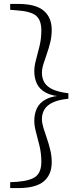

<svg xmlns="http://www.w3.org/2000/svg" viewBox="-20 -789 412 980"><path d="M329 -313V-285Q279 -280 249.5 -266Q220 -252 207 -230.5Q194 -209 194 -181Q194 -162 201.5 -137Q209 -112 219 -83.5Q229 -55 236.5 -24Q244 7 244 39Q244 103 203 137Q162 171 73 171H32V141L68 139Q139 133 165 110Q191 87 191 37Q191 -5 182 -43Q173 -81 164 -113.5Q155 -146 155 -173Q155 -208 168.5 -236.5Q182 -265 215 -282.5Q248 -300 305 -302V-296Q248 -298 215 -315.5Q182 -333 168.5 -361.5Q155 -390 155 -425Q155 -452 164 -484.5Q173 -517 182 -554.5Q191 -592 191 -634Q191 -685 165 -708Q139 -731 68 -736L32 -739V-769H73Q162 -769 203 -734.5Q244 -700 244 -636Q244 -604 236.5 -573Q229 -542 219 -514Q209 -486 201.5 -461.5Q194 -437 194 -417Q194 -389 207 -367.5Q220 -346 249.5 -332.5Q279 -319 329 -313Z"/></svg>

Font: Source Han Serif JP VF
Style: Regular
Weight: 250
Designer: Ryoko NISHIZUKA 西塚涼子 (kana & ideographs); Frank Grießhammer (Latin, Greek & Cyrillic); Wenlong ZHANG 张文龙 (bopomofo); San
Foundry: Adobe
Version: Version 2.001;hotconv 1.1.0;makeotfexe 2.6.0